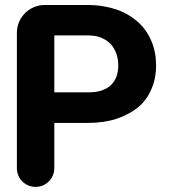

<svg xmlns="http://www.w3.org/2000/svg" viewBox="-20 -729 675 749"><path d="M191.9 -249.5V-72.8Q191.9 -57.6 186 -44.4Q180.2 -31.2 170.4 -21.2Q160.6 -11.2 147.2 -5.6Q133.8 0 118.7 0Q103.5 0 90.3 -5.6Q77.1 -11.2 67.1 -21.2Q57.1 -31.2 51.5 -44.4Q45.9 -57.6 45.9 -72.8V-601.1Q45.9 -623.5 54.4 -643.3Q63 -663.1 77.6 -677.7Q92.3 -692.4 112.1 -700.9Q131.8 -709.5 154.3 -709.5H322.8Q354 -709.5 381.8 -704.8Q409.7 -700.2 434.6 -691.9Q459.5 -683.1 480.5 -670.7Q501.5 -658.2 519 -642.6Q552.7 -611.8 570.8 -568.4Q588.9 -525.9 588.9 -474.1Q588.9 -422.4 570.8 -381.8Q562 -360.4 549.1 -342.8Q536.1 -325.2 519 -310.5Q501.5 -296.4 480.5 -285.2Q459.5 -273.9 434.6 -265.6Q385.3 -249.5 322.8 -249.5ZM191.9 -368.7H322.8Q338.4 -368.7 351.8 -370.4Q365.2 -372.1 376.5 -376Q399.9 -384.3 413.6 -397.9Q427.2 -411.6 434.6 -431.2Q441.4 -450.7 441.4 -473.6Q441.4 -496.1 434.6 -517.6Q426.8 -539.6 413.6 -555.2Q398.4 -571.8 376.5 -581.1Q365.2 -586.4 351.8 -588.6Q338.4 -590.8 322.8 -590.8H191.9Z"/></svg>

Font: Millunium
Style: Bold
Weight: 700
Designer: kolcsarzsolt
Foundry: Kolcsar Szilard Zsolt
Version: Version 2.000980; 2016